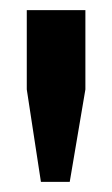

<svg xmlns="http://www.w3.org/2000/svg" viewBox="-20 -749 221 380"><path d="M61 -389 33 -572V-729H149V-572L118 -389Z"/></svg>

Font: Hubot Sans SemiBold
Style: Regular
Weight: 600
Designer: Deni Anggara
Foundry: GitHub, Inc., Subsidiary of Microsoft Corporation
Version: Version 2.000